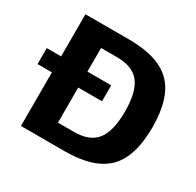

<svg xmlns="http://www.w3.org/2000/svg" viewBox="-151 -871 1065 1042"><g transform="rotate(30 381.0 -350.0)"><path d="M374 0H100V-336H10V-436H100V-700H374Q557 -700 639.5 -617Q722 -534 722 -350Q722 -166 639.5 -83Q557 0 374 0ZM366 -584H265V-436H414V-336H265V-116H366Q463 -116 506.5 -171.5Q550 -227 550 -350Q550 -473 506.5 -528.5Q463 -584 366 -584Z"/></g></svg>

Font: Fivo Sans
Style: Regular
Weight: 700
Designer: Alexander Slobzheninov
Foundry: Alexander Slobzheninov
Version: 1.0